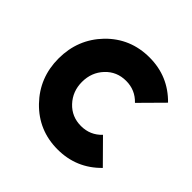

<svg xmlns="http://www.w3.org/2000/svg" viewBox="-142 -636 773 773"><g transform="rotate(45 244.5 -250.0)"><path d="M287.7 -512Q179.3 -512 105 -436Q31.3 -359.3 31.3 -250Q31.3 -141 105 -64.7Q179.3 12 287.7 12Q394.7 12 469 -64.3L375.3 -159Q339.7 -121.3 287.7 -121.3Q234.7 -121.3 199.7 -158.7Q164.7 -196.3 164.7 -250Q164.7 -304 199.7 -341.3Q234.7 -378.7 287.7 -378.7Q339.7 -378.7 375.3 -341L469 -435.7Q394.7 -512 287.7 -512Z"/></g></svg>

Font: Unageo Variable
Style: Regular
Weight: 300
Designer: Richard Sepsi
Foundry: Richard Sepsi
Version: Version 2.200